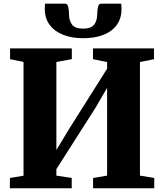

<svg xmlns="http://www.w3.org/2000/svg" viewBox="-20 -1000 872 1020"><path d="M32.5 0V-54.5L105 -66.5V-671L33.5 -685.5V-743H361.5V-686L279.5 -670.5V-203L347.5 -315.5L549 -635V-670.5L474 -685.5V-743H798V-685.5L723.5 -670.5V-67L799.5 -54.5V0H474.5V-54.5L549 -67V-533.5L488 -428.5L279.5 -101.5V-67L361 -54.5V0ZM326 -980.5Q339 -980.5 342.8 -962Q346.5 -943.5 346.5 -927Q346.5 -889 363.2 -868.5Q380 -848 421.5 -848Q463 -848 479.8 -868.5Q496.5 -889 496.5 -927Q496.5 -943.5 500.5 -962Q504.5 -980.5 517 -980.5H624Q624.5 -973.5 625 -966Q625.5 -958.5 625.5 -951Q625.5 -902.5 600.5 -867.8Q575.5 -833 530 -815Q484.5 -797 421.5 -797Q361 -797 315.2 -815.2Q269.5 -833.5 243.8 -868Q218 -902.5 218 -951Q218 -958.5 218.5 -966Q219 -973.5 219 -980.5Z"/></svg>

Font: Merriweather 48pt Black
Style: Regular
Weight: 900
Version: Version 2.100